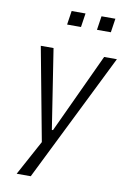

<svg xmlns="http://www.w3.org/2000/svg" viewBox="-96 -756 664 994"><g transform="rotate(10 236.0 -259.5)"><path d="M64 180 171 -17 170 29 72 -494H139L204 -75H210L405 -494H472L138 180ZM344 -626 355 -699H428L417 -626ZM187 -626 198 -699H271L260 -626Z"/></g></svg>

Font: Nunito Sans 7pt Condensed Light
Style: Italic
Weight: 300
Width: 3
Italic angle: -9°
Designer: Vernon Adams
Foundry: Vernon Adams
Version: Version 3.101;gftools[0.9.27]